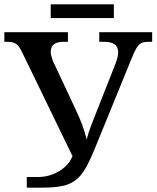

<svg xmlns="http://www.w3.org/2000/svg" viewBox="-20 -862 719 882"><path d="M213 -779V-842H503V-779ZM103 0V-49H156Q190 -49 221.5 -61Q253 -73 277.5 -94.5Q302 -116 313 -145L84 -617Q75 -637 66 -648.5Q57 -660 45 -665Q33 -670 13 -670H0V-714H292V-670H272Q243 -670 228 -659Q213 -648 213 -623Q213 -614 216 -604Q219 -594 223 -582L327 -360Q344 -325 357.5 -289Q371 -253 378 -221Q386 -251 396.5 -279.5Q407 -308 422 -345L512 -573Q517 -587 520 -600Q523 -613 523 -621Q523 -647 506.5 -658.5Q490 -670 457 -670H436V-714H679V-670H660Q641 -670 628.5 -663.5Q616 -657 606.5 -640.5Q597 -624 584 -592L419 -188Q395 -128 374 -91Q353 -54 327.5 -34.5Q302 -15 265.5 -7.5Q229 0 174 0Z"/></svg>

Font: ET Text
Style: Regular
Weight: 470
Designer: Monotype Design Team
Foundry: Monotype Imaging Inc.
Version: Version 2.009